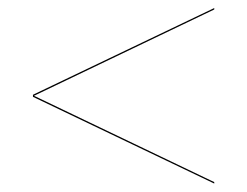

<svg xmlns="http://www.w3.org/2000/svg" viewBox="-20 -620 600 466"><path d="M60 -385 500 -174.5V-178L62.5 -387.5L500 -597V-600.5L60 -390Z"/></svg>

Font: Bodoni* 48pt Medium
Style: Italic
Weight: 500
Italic angle: -13°
Version: Version 2.3